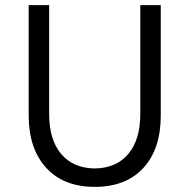

<svg xmlns="http://www.w3.org/2000/svg" viewBox="-20 -720 740 750"><path d="M92 -269V-700H172V-275Q172 -174 219 -118.5Q266 -63 350 -62Q434 -63 481 -118.5Q528 -174 528 -275V-700H608V-269Q608 -138 540 -64Q472 10 350 10Q228 10 160 -65Q92 -140 92 -269Z"/></svg>

Font: Tilda Sans
Style: Regular
Weight: 400
Designer: ParaType Ltd
Foundry: ParaType Ltd
Version: Version 1.002W